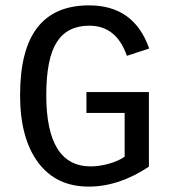

<svg xmlns="http://www.w3.org/2000/svg" viewBox="-20 -689 640 719"><path d="M537.6 -64.9Q425.8 9.8 312 9.8Q189.9 9.8 122.6 -80.8Q55.2 -171.4 55.2 -332.5Q55.2 -502 119.6 -585.4Q184.1 -668.9 313.5 -668.9Q482.4 -668.9 538.6 -507.3L455.1 -480Q416 -592.8 314.5 -592.8Q231.9 -592.8 192.6 -531.2Q153.3 -469.7 153.3 -332.5Q153.3 -65.9 319.8 -65.9Q353 -65.9 388.7 -76.2Q424.3 -86.4 446.8 -102.1V-266.1H303.7V-344.2H537.6Z"/></svg>

Font: Courier New
Style: Regular
Weight: 400
Designer: Steve Matteson
Foundry: Ascender Corporation
Version: Version 2.00.3